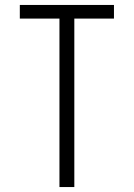

<svg xmlns="http://www.w3.org/2000/svg" viewBox="-20 -755 540 775"><path d="M220 0V-680H60V-735H440V-680H280V0Z"/></svg>

Font: Iosevka Custom Light
Style: Regular
Weight: 300
Monospace: yes
Designer: Belleve Invis
Foundry: Belleve Invis
Version: Version 27.3.5